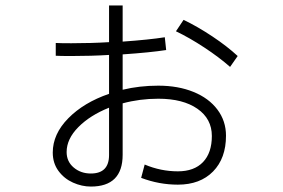

<svg xmlns="http://www.w3.org/2000/svg" viewBox="-20 -648 1040 706"><path d="M811 -149Q811 -66 763.5 -17.5Q716 31 634 31Q565 31 499 6L512 -43Q571 -18 634 -18Q694 -18 726.5 -52Q759 -86 759 -148Q759 -211 706 -248Q653 -285 562 -285Q494 -285 431 -268V-79Q431 38 314 38Q281 38 248.5 23.5Q216 9 195 -19.5Q174 -48 174 -87Q174 -155 231 -213Q288 -271 381 -303V-446Q316 -442 242 -442Q202 -442 185 -443V-490Q202 -489 242 -489Q316 -489 381 -493V-628H431V-495Q529 -502 586 -511L591 -464Q533 -455 431 -448V-318Q493 -333 562 -333Q635 -333 691.5 -310Q748 -287 779.5 -245Q811 -203 811 -149ZM655 -575Q707 -550 761 -514Q815 -478 854 -442L826 -402Q785 -438 731 -473.5Q677 -509 627 -533ZM381 -252Q311 -224 268 -180.5Q225 -137 225 -89Q225 -54 251 -32Q277 -10 314 -10Q381 -10 381 -78Z"/></svg>

Font: IBM Plex Sans JP Light
Style: Regular
Weight: 300
Designer: Mike Abbink; Paul van der Laan; Pieter van Rosmalen; Wujin Sim; Yejin Wi; Jinhee Kim; Boomi Park; Yona Kim; Kichan Ma
Foundry: Sandoll Inc.
Version: Version 1.002